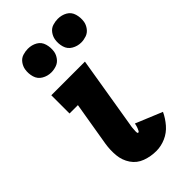

<svg xmlns="http://www.w3.org/2000/svg" viewBox="-238 -832 908 908"><g transform="rotate(-45 216.0 -378.0)"><path d="M234 8Q266 8 297 -5.5Q328 -19 350.5 -45Q373 -71 387 -101L254 -156Q253 -151 252 -146.5Q251 -142 249.5 -137.5Q248 -133 246 -128.5Q244 -124 241.5 -119Q239 -114 235 -114Q231 -114 230.5 -119Q230 -124 230 -127.5Q230 -131 230.5 -135Q231 -139 231 -143Q231 -147 231.5 -151Q232 -155 232.5 -159Q233 -163 234 -167L294 -530H69V-408H125L88 -187Q82 -149 85.5 -112.5Q89 -76 109 -46.5Q129 -17 163 -4.5Q197 8 234 8ZM346 -606Q363 -606 380.5 -612Q398 -618 409.5 -633.5Q421 -649 424 -666Q428 -691 421 -715.5Q414 -740 393 -752Q372 -764 346 -764Q329 -764 311.5 -758.5Q294 -753 282.5 -737.5Q271 -722 268 -704Q264 -679 271 -655Q278 -631 299.5 -618.5Q321 -606 346 -606ZM146 -606Q163 -606 180.5 -612Q198 -618 209.5 -633.5Q221 -649 224 -666Q228 -691 221 -715.5Q214 -740 193 -752Q172 -764 146 -764Q129 -764 111.5 -758.5Q94 -753 82.5 -737.5Q71 -722 68 -704Q64 -679 71 -655Q78 -631 99.5 -618.5Q121 -606 146 -606Z"/></g></svg>

Font: Iosevka Sparkle Heavy
Style: Italic
Weight: 900
Italic angle: -9°
Designer: Belleve Invis
Foundry: Belleve Invis
Version: Version 4.5.0; ttfautohint (v1.8.3)